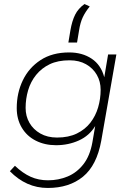

<svg xmlns="http://www.w3.org/2000/svg" viewBox="-20 -740 649 952"><path d="M217 192Q163 192 116 171Q69 150 29 109L54 82Q93 119 132 136.5Q171 154 218 154Q270 154 315.5 135Q361 116 393.5 74.5Q426 33 438 -34L452 -115Q423 -67 371 -43.5Q319 -20 258 -20Q202 -20 157.5 -42.5Q113 -65 88 -107Q63 -149 63 -204Q63 -279 93 -341.5Q123 -404 181 -442Q239 -480 323 -480Q388 -480 434.5 -449Q481 -418 497 -357L516 -470H557L482 -42Q460 80 391.5 136Q323 192 217 192ZM263 -58Q320 -58 361 -78Q402 -98 428 -131.5Q454 -165 466.5 -207.5Q479 -250 479 -295Q479 -336 460 -369Q441 -402 406.5 -421.5Q372 -441 325 -441Q267 -441 226.5 -421.5Q186 -402 159 -368.5Q132 -335 119.5 -292.5Q107 -250 107 -205Q107 -164 126 -131Q145 -98 180 -78Q215 -58 263 -58ZM399 -720 425 -708Q403 -681 390.5 -654.5Q378 -628 372 -589L362 -529H319L329 -589Q337 -636 352.5 -667Q368 -698 399 -720Z"/></svg>

Font: Gantari ExtraLight
Style: Italic
Weight: 250
Italic angle: -10°
Designer: Anugrah Pasau
Foundry: Lafontype
Version: Version 1.000